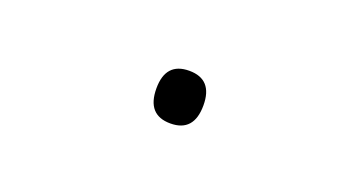

<svg xmlns="http://www.w3.org/2000/svg" viewBox="-25 -666 650 353"><g transform="rotate(20 300.0 -489.5)"><path d="M306 -438Q260 -438 260 -490Q260 -541 306 -541Q352 -541 352 -490Q352 -438 306 -438Z"/></g></svg>

Font: Noto Sans Mono Light
Style: Regular
Weight: 300
Designer: Monotype Design Team
Foundry: Monotype Imaging Inc.
Version: Version 2.014; ttfautohint (v1.8.4.7-5d5b)